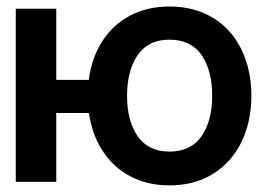

<svg xmlns="http://www.w3.org/2000/svg" viewBox="-20 -557 832 588"><path d="M152.3 -312.5H252Q260.7 -380.4 293.5 -431.2Q326.2 -481.9 378.9 -509.5Q431.6 -537.1 499 -537.1Q574.7 -537.1 631.3 -502.9Q688 -468.8 718.8 -406.7Q749.5 -344.7 750 -263.7Q749.5 -183.1 718.8 -120.8Q688 -58.6 631.3 -23.9Q574.7 10.7 499 10.7Q432.1 10.7 379.9 -16.6Q327.6 -43.9 294.7 -94.2Q261.7 -144.5 252.4 -210.9H152.3V0H28.3V-530.3H152.3ZM629.9 -263.7Q629.9 -340.8 597.4 -388.2Q564.9 -435.5 499 -435.5Q434.1 -435.5 401.6 -388.2Q369.1 -340.8 369.1 -263.7Q369.1 -187 401.6 -139.9Q434.1 -92.8 499 -92.8Q564.5 -92.8 597.2 -139.9Q629.9 -187 629.9 -263.7Z"/></svg>

Font: Pretendard Std SemiBold
Style: Regular
Weight: 600
Designer: Base glyphs from Inter by Rasmus Andersson; Hangeul glyphs from Noto Sans CJK(Source Han Sans) by Jang Soo-young and Kan
Foundry: Kil Hyung-jin
Version: Version 1.309